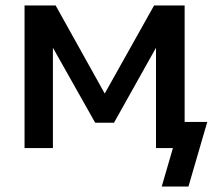

<svg xmlns="http://www.w3.org/2000/svg" viewBox="-20 -543 780 704"><path d="M70 0V-523H184L364 -200L545 -523H657V0H552V-368L398 -93H329L174 -368V0ZM573 141 614 0H552V-96H740L671 141Z"/></svg>

Font: Raleway SemiBold
Style: Regular
Weight: 600
Designer: Matt McInerney, Pablo Impallari, Rodrigo Fuenzalida
Foundry: Matt McInerney, Pablo Impallari, Rodrigo Fuenzalida
Version: Version 4.026